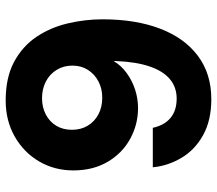

<svg xmlns="http://www.w3.org/2000/svg" viewBox="-64 -688 764 676"><g transform="rotate(-90 318.0 -350.0)"><path d="M307 12Q232 12 180 -17Q128 -46 100 -93.5Q72 -141 67 -194H206Q215 -153 241 -131.5Q267 -110 309 -110Q349 -110 377.5 -134Q406 -158 422 -205Q438 -252 441 -322Q441 -324 441 -326.5Q441 -329 441 -332Q426 -306 399.5 -286.5Q373 -267 341 -256.5Q309 -246 275 -246Q218 -246 167.5 -273.5Q117 -301 86.5 -352.5Q56 -404 56 -474Q56 -540 87.5 -594Q119 -648 175 -680Q231 -712 302 -712Q383 -712 438 -682.5Q493 -653 526 -604Q559 -555 573.5 -494Q588 -433 588 -371Q588 -254 555 -168Q522 -82 459 -35Q396 12 307 12ZM312 -372Q344 -372 369.5 -385.5Q395 -399 410 -422.5Q425 -446 425 -477Q425 -508 410 -532.5Q395 -557 369 -570.5Q343 -584 310 -584Q278 -584 252.5 -570.5Q227 -557 213 -533.5Q199 -510 199 -479Q199 -447 213.5 -423Q228 -399 253.5 -385.5Q279 -372 312 -372Z"/></g></svg>

Font: DM Sans 17pt Black
Style: Regular
Weight: 900
Version: Version 4.004;gftools[0.9.30]